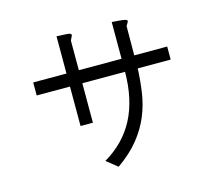

<svg xmlns="http://www.w3.org/2000/svg" viewBox="-111 -865 1222 1081"><g transform="rotate(-15 500.0 -325.0)"><path d="M891 -508V-432H699Q696 -361 686 -293Q676 -225 650 -161.5Q624 -98 576.5 -38.5Q529 21 452 75L388 24Q506 -45 565 -157.5Q624 -270 625 -432H376V-202H304V-432H110V-508H304V-725Q338 -723 364 -722Q390 -721 389 -709Q389 -707 376 -681V-508H625V-722Q660 -720 686 -717Q712 -714 714 -706Q712 -696 700 -679L699 -508Z"/></g></svg>

Font: D2Coding ligature
Style: Regular
Weight: 400
Monospace: yes
Designer: Yong-Rak Park; Jeong-Hwan Yoon; Sang-Min Lee;
Foundry: NHN Corporation
Version: Version 1.3.2; Build 20180524